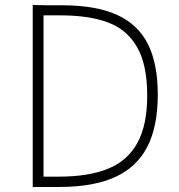

<svg xmlns="http://www.w3.org/2000/svg" viewBox="-20 -743 712 763"><path d="M114.5 -723Q132 -722.5 162.5 -722.2Q193 -722 230 -722Q363.5 -721.5 446.5 -683.2Q529.5 -645 568.2 -567Q607 -489 607 -367Q607 -239.5 564.8 -158.5Q522.5 -77.5 436.2 -38.8Q350 0 216 0H110V-723ZM153 -41H213Q333 -41 410.2 -72.8Q487.5 -104.5 526.2 -175.5Q565 -246.5 565 -363Q565 -484.5 525.5 -554.5Q486 -624.5 410.8 -653.2Q335.5 -682 219 -682H153Z"/></svg>

Font: Public Sans VF
Style: Regular
Weight: 400
Designer: Pablo Impallari, Rodrigo Fuenzalida (Modified by Dan O. Williams and USWDS)
Version: Version 1.003